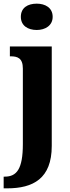

<svg xmlns="http://www.w3.org/2000/svg" viewBox="-40 -790 382 1050"><path d="M161 -626C207 -626 248 -650 248 -698C248 -748 207 -770 161 -770C112 -770 74 -748 74 -698C74 -650 112 -626 161 -626ZM-20 240H-1C141 240 243 187 243 8V-536H14V-482H18C55 -482 85 -473 85 -415V-2C85 135 51 176 -14 176H-20Z"/></svg>

Font: Noto Serif Devanagari Condensed ExtraBold
Style: Regular
Weight: 800
Width: 3
Designer: Universal Thirst, Indian Type Foundry and the Monotype Design Team
Foundry: Monotype Imaging Inc.
Version: Version 2.004